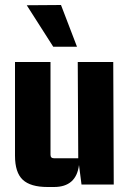

<svg xmlns="http://www.w3.org/2000/svg" viewBox="-20 -738 525 768"><path d="M87 -717 224 -718 288 -551H193ZM196 10H170Q102 10 71 -19Q40 -48 40 -115V-490H182V-119Q182 -105 196 -105H293L291 -490H433L435 0H306L296 -78Q285 10 196 10Z"/></svg>

Font: Gemunu Libre ExtraBold
Style: Regular
Weight: 800
Designer: Puspanada Ekanayake, Sola Matas, Pathum Egodawatta, Kosala Senevirathne
Foundry: mooniak
Version: Version 1.100